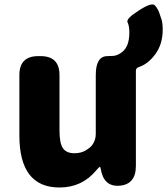

<svg xmlns="http://www.w3.org/2000/svg" viewBox="-20 -818 742 852"><path d="M244 14Q66 14 66 -217V-485Q66 -569 150 -569H160Q244 -569 244 -485V-239Q244 -182 259.5 -160Q275 -138 310 -138Q340 -138 361 -151Q382 -164 389 -174Q405 -196 405 -223V-485Q405 -569 457 -569Q462 -569 482 -570Q502 -571 523 -588Q554 -613 554 -674Q554 -703 546 -719Q538 -735 597 -772Q655 -810 668.5 -793Q682 -776 686.5 -762Q691 -748 696.5 -732.5Q702 -717 702 -686Q702 -621 668 -576Q637 -534 595 -520Q583 -516 583 -503V-82Q583 0 511 6Q440 12 427 -69Q425 -78 423 -78Q421 -78 407 -62Q344 14 244 14Z"/></svg>

Font: Resource Han Rounded TW Heavy
Style: Regular
Weight: 900
Designer: Cyano Hao (round all glyphs); Ryoko NISHIZUKA 西塚涼子 (kana, bopomofo & ideographs); Paul D. Hunt (Latin, Greek & Cyrillic)
Foundry: Cyano Hao
Version: 0.990